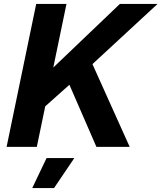

<svg xmlns="http://www.w3.org/2000/svg" viewBox="-20 -749 823 979"><path d="M471.7 0 333.9 -316.7 198.4 -195.9 240.9 -394.4 591.3 -729H783.4L451.4 -422.1L641.3 0ZM13.6 0 164.6 -729H319L167.7 0ZM144.3 210.1 217.4 57H358.9L255.4 210.1Z"/></svg>

Font: Mona Sans
Style: Italic
Weight: 200
Italic angle: -11.6951°
Designer: Deni Anggara
Foundry: GitHub
Version: Version 2.000